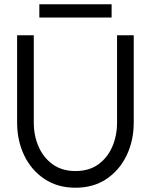

<svg xmlns="http://www.w3.org/2000/svg" viewBox="-20 -865 706 898"><path d="M333 13Q249 13 187.8 -28Q126.5 -69 93.2 -138.2Q60 -207.5 60 -292V-700H138V-292Q138 -230 160.8 -178.5Q183.5 -127 227 -96Q270.5 -65 333 -65Q396.5 -65 439.8 -96.2Q483 -127.5 505.2 -179Q527.5 -230.5 527.5 -292V-700H605.5V-292Q605.5 -207.5 572.2 -138.2Q539 -69 478 -28Q417 13 333 13ZM164 -845H502V-783H164Z"/></svg>

Font: Urbanist
Style: Regular
Weight: 400
Designer: Corey Hu
Foundry: Corey Hu
Version: Version 1.330; ttfautohint (v1.8.4.7-5d5b)